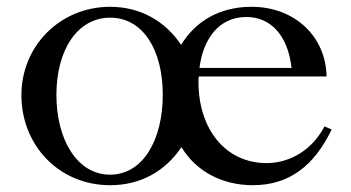

<svg xmlns="http://www.w3.org/2000/svg" viewBox="-20 -534 1034 565"><path d="M304 11C394 11 466 -30 514 -101C558 -28 636 11 724 11C832 11 905 -47 956 -153L935 -162C891 -79 817 -54 765 -54C644 -54 564 -153 564 -294C564 -299 564 -304 565 -309H941C939 -426 848 -514 720 -514C625 -514 554 -470 513 -402C466 -472 393 -514 304 -514C158 -514 43 -400 43 -254C43 -106 154 11 304 11ZM146 -255C146 -387 208 -482 304 -482C401 -482 459 -387 459 -255C459 -123 401 -20 304 -20C207 -20 146 -123 146 -255ZM567 -334C577 -415 621 -484 705 -484C775 -484 827 -432 838 -334Z"/></svg>

Font: Ortica Linear
Style: Regular
Weight: 400
Designer: Benedetta Bovani
Foundry: Collletttivo
Version: Version 2.000;Glyphs 3.1.2 (3151)